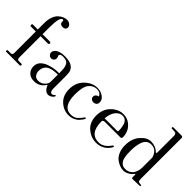

<svg xmlns="http://www.w3.org/2000/svg" viewBox="27 -1358 2034 2034"><g transform="rotate(45 1043.5 -341.5)"><path d="M277 -607Q260 -607 248 -615Q236 -623 235 -638Q235 -640 235 -644.5Q235 -649 235 -651Q235 -653 234.5 -657Q234 -661 232.5 -662.5Q231 -664 228.5 -665.5Q226 -667 222 -667Q181 -667 181 -499V-404H288Q306 -404 306 -390Q306 -374 288 -374H181V-54Q181 -25 203 -25H242Q251 -25 253.5 -18.5Q256 -12 253 -6Q250 0 245 0H39Q34 0 33 -6Q32 -12 34.5 -17.5Q37 -23 41 -23H86Q110 -23 110 -52V-374H35Q25 -374 25 -390Q25 -404 38 -404H110V-500Q110 -553 125 -593.5Q140 -634 163.5 -655Q187 -676 211 -686Q235 -696 257 -696Q284 -696 303 -680.5Q322 -665 322 -645Q322 -628 310 -617.5Q298 -607 277 -607Z M469 13Q412 13 382.5 -19Q353 -51 353 -96Q353 -144 387.5 -175Q422 -206 475 -220Q526 -236 584 -236L598 -235V-254Q598 -284 596 -303Q594 -322 586 -344.5Q578 -367 558 -378.5Q538 -390 507 -390Q459 -390 459 -365Q459 -360 464 -349Q469 -338 469 -333Q469 -310 457 -300Q446 -287 426 -287Q408 -287 394 -301Q381 -315 381 -332Q381 -351 394 -367Q430 -407 515 -407Q610 -407 646 -361Q662 -340 665.5 -316Q669 -292 669 -235V-80Q669 -25 698 -25Q714 -25 730 -41Q731 -42 732 -43Q734 -45 736 -45Q742 -45 742 -38Q742 -24 719.5 -7.5Q697 9 676 9Q650 9 630.5 -10.5Q611 -30 601 -59H594Q551 13 469 13ZM498 -22Q539 -22 568.5 -50.5Q598 -79 598 -107V-216Q521 -216 481 -196Q426 -169 426 -99Q426 -73 442 -47.5Q458 -22 498 -22Z M981 9Q906 9 848.5 -45Q791 -99 791 -191Q791 -290 854.5 -352Q918 -414 996 -414Q1044 -414 1082 -388Q1120 -362 1120 -322Q1120 -296 1105 -285Q1090 -274 1071 -274Q1052 -274 1039 -286.5Q1026 -299 1026 -316Q1026 -332 1039.5 -345Q1053 -358 1069 -358Q1054 -401 1000 -401Q947 -401 910.5 -356Q874 -311 874 -197Q874 -13 994 -13Q1038 -13 1065 -34.5Q1092 -56 1120 -96Q1123 -101 1127 -101Q1141 -101 1135 -88Q1131 -79 1122 -66.5Q1113 -54 1095 -35Q1077 -16 1047 -3.5Q1017 9 981 9Z M1395 9Q1316 9 1254 -45Q1192 -99 1192 -196Q1192 -293 1252.5 -352.5Q1313 -412 1385 -412Q1443 -412 1483.5 -380.5Q1524 -349 1539.5 -311Q1555 -273 1555 -238Q1555 -214 1536 -214H1327Q1308 -214 1299.5 -213.5Q1291 -213 1283 -208Q1275 -203 1275 -193Q1275 -13 1411 -13H1414Q1485 -15 1540 -96Q1545 -103 1553 -100Q1561 -97 1557 -88Q1554 -81 1544.5 -67.5Q1535 -54 1516 -35.5Q1497 -17 1465 -4Q1433 9 1395 9ZM1276 -239H1455Q1470 -239 1472.5 -241Q1475 -243 1475 -257Q1475 -272 1473.5 -287.5Q1472 -303 1465 -331Q1458 -359 1439 -376.5Q1420 -394 1391 -394Q1349 -394 1316 -355Q1283 -316 1276 -239Z M1806 13Q1781 13 1753 3Q1725 -7 1696 -28.5Q1667 -50 1648.5 -92Q1630 -134 1630 -190Q1630 -290 1684.5 -352Q1739 -414 1798 -414Q1868 -414 1913 -369Q1918 -364 1922.5 -366.5Q1927 -369 1927 -375V-629Q1927 -643 1919 -655Q1912 -665 1877 -665H1862Q1849 -665 1849 -675Q1849 -686 1861 -686H1978Q2000 -686 2000 -670V-55Q2000 -29 2009 -21Q2018 -13 2040 -13Q2049 -13 2051 -12Q2053 -11 2053 -6Q2053 4 2042 4L1942 7Q1927 7 1927 -4V-46Q1927 -50 1923 -51.5Q1919 -53 1917 -49Q1900 -23 1869.5 -5Q1839 13 1806 13ZM1808 -13Q1839 -13 1862.5 -25.5Q1886 -38 1897.5 -54Q1909 -70 1916.5 -92Q1924 -114 1925 -124.5Q1926 -135 1927 -146V-304L1926 -306Q1917 -340 1892 -366.5Q1867 -393 1822 -393Q1788 -393 1765 -373.5Q1742 -354 1731.5 -321Q1721 -288 1717 -258Q1713 -228 1713 -194Q1713 -165 1714 -143.5Q1715 -122 1720.5 -95.5Q1726 -69 1736 -52.5Q1746 -36 1764 -24.5Q1782 -13 1808 -13Z"/></g></svg>

Font: HK Venetian
Style: Regular
Weight: 400
Designer: Alfredo Marco Pradil
Foundry: Alfredo Marco Pradil
Version: Version 1.000;PS 001.000;hotconv 1.0.88;makeotf.lib2.5.64775